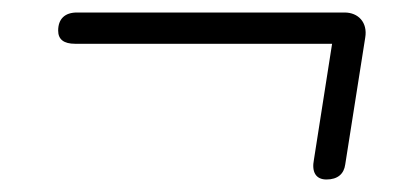

<svg xmlns="http://www.w3.org/2000/svg" viewBox="-20 -434 640 307"><path d="M502 -147C520 -147 530 -156 532 -171L564 -374C568 -398 553 -414 531 -414H103C84 -414 73 -404 73 -385C73 -371 82 -364 100 -364H511L482 -179C478 -159 485 -147 502 -147Z"/></svg>

Font: SN Pro Light
Style: Italic
Weight: 300
Italic angle: -8.99998°
Designer: Tobias Whetton
Foundry: Supernotes
Version: Version 1.001;Glyphs 3.2 (3249)